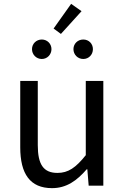

<svg xmlns="http://www.w3.org/2000/svg" viewBox="-20 -963 647 996"><path d="M250 13C325 13 379 -26 430 -85H433L440 0H516V-543H425V-158C373 -93 334 -66 278 -66C206 -66 176 -109 176 -210V-543H85V-199C85 -61 136 13 250 13ZM296 -787 403 -905 349 -943 258 -815ZM197 -657C225 -657 247 -680 247 -708C247 -736 225 -758 197 -758C168 -758 146 -736 146 -708C146 -680 168 -657 197 -657ZM412 -657C441 -657 462 -680 462 -708C462 -736 441 -758 412 -758C383 -758 361 -736 361 -708C361 -680 383 -657 412 -657Z"/></svg>

Font: Noto Sans CJK TC Regular
Style: Regular
Weight: 400
Designer: Ryoko NISHIZUKA (kana & ideographs); Paul D. Hunt (Latin, Greek & Cyrillic); Wenlong ZHANG (bopomofo); Sandoll Communica
Foundry: Adobe Systems Incorporated
Version: Version 1.001;PS 1.001;hotconv 1.0.78;makeotf.lib2.5.61930